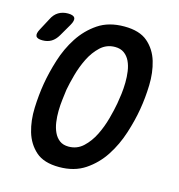

<svg xmlns="http://www.w3.org/2000/svg" viewBox="-167 -837 878 943"><g transform="rotate(15 271.5 -365.0)"><path d="M56 -617Q42 -593 23 -581.5Q4 -570 -22 -570Q-49 -570 -55 -582Q-61 -594 -48 -618L-16 -678Q-3 -705 18 -717.5Q39 -730 66 -730Q94 -730 100.5 -717.5Q107 -705 92 -679ZM237 -99Q280 -99 311 -128Q342 -157 362.5 -198.5Q383 -240 395.5 -286Q408 -332 414 -366Q418 -388 421.5 -416Q425 -444 425.5 -474Q426 -504 422 -532Q418 -560 407.5 -582Q397 -604 378.5 -617.5Q360 -631 332 -631Q289 -631 258 -602Q227 -573 206.5 -531.5Q186 -490 173.5 -444.5Q161 -399 155 -366Q152 -343 148.5 -314.5Q145 -286 144.5 -256.5Q144 -227 148 -199Q152 -171 162.5 -148.5Q173 -126 191 -112.5Q209 -99 237 -99ZM218 10Q140 10 99 -26.5Q58 -63 41.5 -119Q25 -175 27.5 -241Q30 -307 40 -366Q50 -425 70.5 -490.5Q91 -556 127 -611.5Q163 -667 217 -703.5Q271 -740 350 -740Q428 -740 469.5 -704Q511 -668 527.5 -612.5Q544 -557 542 -492Q540 -427 530 -369Q520 -309 498.5 -242Q477 -175 440.5 -119Q404 -63 349.5 -26.5Q295 10 218 10Z"/></g></svg>

Font: Maple Mono NL SemiBold
Style: Italic
Weight: 600
Italic angle: -10°
Monospace: yes
Designer: subframe7536
Version: Version 7.000